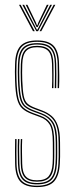

<svg xmlns="http://www.w3.org/2000/svg" viewBox="-20 -774 312 800"><path d="M134.2 5.5Q86.5 5.5 65.2 -17Q44 -39.5 43 -91.8Q42.8 -117.5 42.5 -140Q42.2 -162.5 43 -194.5H49Q48.2 -160.2 48.4 -137.6Q48.5 -115 49 -92Q50 -42.8 69.9 -21.5Q89.8 -0.2 134.2 -0.2Q179.8 -0.2 200.2 -21.6Q220.8 -43 223.2 -91.5Q224.2 -106.2 224.4 -120.5Q224.5 -134.8 224.4 -149.4Q224.2 -164 224.2 -180Q224.2 -239.8 207.2 -267.4Q190.2 -295 154 -308.2L123.5 -319.5Q103.2 -327 91.5 -336.4Q79.8 -345.8 74.1 -368.6Q68.5 -391.5 66.8 -439Q66.2 -457.5 66.2 -472.2Q66.2 -487 66.8 -506.5Q68.2 -547.2 83.9 -565.1Q99.5 -583 134.8 -583Q170.2 -583 186 -565.4Q201.8 -547.8 202.5 -507.2Q203 -484.8 203.1 -462.6Q203.2 -440.5 202.5 -406.8H196.5Q198 -437 197.6 -461.9Q197.2 -486.8 196.8 -506.8Q196 -545 181.5 -561.1Q167 -577.2 134.8 -577.2Q102.8 -577.2 88.4 -560.9Q74 -544.5 72.8 -506.5Q72.2 -484.5 72.2 -471.2Q72.2 -458 72.8 -439.2Q74.5 -396.8 78.8 -374.9Q83 -353 93.9 -342.9Q104.8 -332.8 125.5 -325L155.8 -313.5Q178.8 -304.8 195.5 -290.5Q212.2 -276.2 221.2 -250.1Q230.2 -224 230.2 -180Q230.2 -164.5 230.4 -149.6Q230.5 -134.8 230.4 -120.2Q230.2 -105.8 229.2 -91.2Q226.5 -40.8 205.1 -17.6Q183.8 5.5 134.2 5.5ZM134.2 -5.8Q92 -5.8 73.9 -26.1Q55.8 -46.5 54.8 -92.2Q54.5 -117 54 -141.5Q53.5 -166 54.8 -194.5H60.8Q59.2 -163.8 59.9 -138.1Q60.5 -112.5 60.8 -92.2Q61.5 -49 78.6 -30.2Q95.8 -11.5 134.2 -11.5Q174.5 -11.5 191.8 -30.8Q209 -50 211.2 -92Q212.5 -114 212.4 -134.5Q212.2 -155 212.2 -180Q212.2 -236.5 197 -261.1Q181.8 -285.8 150.2 -297.5L119.5 -308.8Q94.8 -317.8 81.4 -329.9Q68 -342 62.2 -366.8Q56.5 -391.5 54.8 -438.8Q54 -459 54.1 -473.5Q54.2 -488 54.8 -506.8Q56 -553.2 74.5 -573.8Q93 -594.2 134.8 -594.2Q176.8 -594.2 195 -574.1Q213.2 -554 214.2 -507.5Q214.8 -483.5 214.9 -462Q215 -440.5 214.2 -406.8H208.2Q209.2 -443.8 209.1 -464.9Q209 -486 208.5 -507.5Q207.8 -551 190.5 -569.8Q173.2 -588.5 134.8 -588.5Q96 -588.5 79 -569.4Q62 -550.2 60.8 -506.8Q60.2 -487.5 60.1 -473Q60 -458.5 60.8 -439Q62.5 -390.2 68.5 -366.5Q74.5 -342.8 87.1 -332.5Q99.8 -322.2 121.5 -314L152.2 -302.5Q184.8 -290.5 201.5 -265.2Q218.2 -240 218.2 -180Q218.2 -155.5 218.4 -134.6Q218.5 -113.8 217.2 -91.8Q214.8 -47 196.2 -26.4Q177.8 -5.8 134.2 -5.8ZM134.2 -17Q99.2 -17 83.2 -34.4Q67.2 -51.8 66.5 -92.8Q66.2 -112.8 65.8 -138.5Q65.2 -164.2 66.8 -194.5H72.5Q71.2 -167.5 71.6 -141.6Q72 -115.8 72.5 -92.8Q73 -55.2 87.4 -39Q101.8 -22.8 134.2 -22.8Q169 -22.8 183 -40.1Q197 -57.5 199.2 -92.5Q200.5 -115 200.2 -135.8Q200 -156.5 200 -180Q200 -233.8 186.9 -255.2Q173.8 -276.8 146.5 -286.5L115.5 -298Q88.5 -307.8 73.2 -321.5Q58 -335.2 51.1 -362.2Q44.2 -389.2 42.8 -438.5Q42 -459.2 42.1 -474.8Q42.2 -490.2 42.8 -507Q44 -559.2 65.2 -582.4Q86.5 -605.5 134.8 -605.5Q182.5 -605.5 203.8 -582.9Q225 -560.2 226 -507.8Q226.5 -487.2 227 -461.8Q227.5 -436.2 226 -406.8H220.2Q220.8 -440.8 220.8 -462.9Q220.8 -485 220.2 -507.5Q219.2 -556.2 199.8 -578Q180.2 -599.8 134.8 -599.8Q89 -599.8 69.6 -577.8Q50.2 -555.8 48.8 -507Q48.2 -484.8 48.2 -470.9Q48.2 -457 48.8 -438.5Q50.5 -390.8 56.6 -365Q62.8 -339.2 77.1 -326.1Q91.5 -313 117.5 -303.2L148.5 -291.8Q179 -280.5 192.5 -257Q206 -233.5 206 -180Q206 -164.8 206.1 -150.1Q206.2 -135.5 206.1 -121.1Q206 -106.8 205.2 -92Q203 -52.8 186.9 -34.9Q170.8 -17 134.2 -17ZM59.2 -754H66.2L124.8 -644H117.5ZM73.2 -754H80.5L127.8 -661.5L133.5 -650.5H136L141.8 -661.5L189.2 -754H196.5L138.5 -644H131.2ZM87.2 -754H94.2L130.2 -679.5L133.8 -668.8H136L139.5 -679.5L175.2 -754H182.5L143 -674L137.2 -661.2H132.2L126.5 -674ZM203.5 -754H210.5L152 -644H145Z"/></svg>

Font: Big Shoulders Inline Display ExtraLight
Style: Regular
Weight: 250
Version: Version 2.002